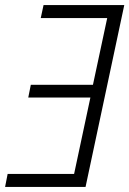

<svg xmlns="http://www.w3.org/2000/svg" viewBox="-26 -734 508 754"><path d="M-6 0 4 -51H265L329 -351H85L95 -401H339L395 -663H134L145 -714H462L310 0Z"/></svg>

Font: Noto Sans SemiCondensed Light
Style: Italic
Weight: 300
Width: 4
Italic angle: -12°
Designer: Monotype Design Team
Foundry: Monotype Imaging Inc.
Version: Version 2.013; ttfautohint (v1.8.4.7-5d5b)